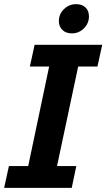

<svg xmlns="http://www.w3.org/2000/svg" viewBox="-23 -906 513 926"><path d="M-3 0 20 -105H113L214 -585H121L144 -690H470L447 -585H354L252 -105H345L323 0ZM261 -804Q261 -839 286 -862.5Q311 -886 344 -886Q373 -886 389.5 -870Q406 -854 406 -827Q406 -793 381.5 -769Q357 -745 324 -745Q295 -745 278 -761.5Q261 -778 261 -804Z"/></svg>

Font: Radio Canada SemiBold
Style: Italic
Weight: 600
Italic angle: -12°
Designer: Charles Daoud, Etienne Aubert Bonn, Alexandre Saumier Demers, Jacques Le Bailly
Foundry: Radio-Canada
Version: Version 2.104; ttfautohint (v1.8.4.7-5d5b);gftools[0.9.28.de